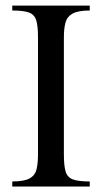

<svg xmlns="http://www.w3.org/2000/svg" viewBox="-20 -683 373 703"><path d="M308.6 0H24.9V-18.6Q68.8 -18.6 88.9 -30Q108.9 -41.5 114 -63.7Q119.1 -85.9 119.1 -117.7V-545.9Q119.1 -587.4 112.8 -608.4Q106.4 -629.4 86.4 -637Q66.4 -644.5 24.9 -644.5V-662.6H308.6V-644.5Q266.1 -644.5 245.8 -633.3Q225.6 -622.1 219.7 -600.3Q213.9 -578.6 213.9 -545.9V-117.7Q213.9 -76.2 220.2 -54.9Q226.6 -33.7 246.8 -26.1Q267.1 -18.6 308.6 -18.6Z"/></svg>

Font: Awami Nastaliq
Style: Regular
Weight: 400
Designer: Peter Martin, SIL International
Foundry: SIL International
Version: Version 3.100